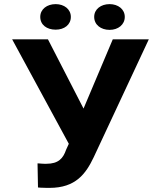

<svg xmlns="http://www.w3.org/2000/svg" viewBox="-20 -902 785 932"><path d="M207.3 10H220.5C347.6 10 396.7 -58.6 435 -139L702.3 -711H527.4L385.5 -375L212.8 -711H39L314 -204L300.8 -175C286.7 -133.9 264.4 -107 205.1 -107H195.8C191.7 -107 187.7 -107.2 183.7 -107.5L171.6 -108.5C167.5 -108.8 164.4 -109 162.2 -109L164.4 8C167.3 8.7 171.2 9 176 9C185.6 9 197.5 10 207.3 10ZM250.2 -758C292.4 -758 323.9 -782 323.9 -820C323.9 -857.1 291.7 -882 250.2 -882C208.4 -882 175.4 -857.6 175.4 -820C175.4 -781.4 207.2 -758 250.2 -758ZM512 -757C553.6 -757 585.7 -782.4 585.7 -820C585.7 -857.1 553.5 -882 512 -882C470.2 -882 437.2 -857.6 437.2 -820C437.2 -781.8 469.6 -757 512 -757Z"/></svg>

Font: Asimov
Style: Wid
Weight: 500
Designer: Google
Version: Version 2.000980; 2014